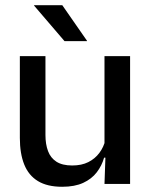

<svg xmlns="http://www.w3.org/2000/svg" viewBox="-20 -704 580 735"><path d="M154 -489V-187Q154 -152 163.8 -125.8Q173.5 -99.5 196 -85Q218.5 -70.5 256.5 -70.5Q292.5 -70.5 318.2 -83.5Q344 -96.5 360.5 -118.8Q377 -141 383.5 -168.5L399.5 -100.5H378.5Q370 -70 350.5 -44.5Q331 -19 298.5 -4Q266 11 218 11Q161 11 125.2 -10.8Q89.5 -32.5 72.8 -74.2Q56 -116 56 -176V-489ZM478 -489V0H380L384 -114.5L380 -120.5V-489ZM218.5 -684 313 -548V-546.5H227L110.5 -682.5V-684Z"/></svg>

Font: Anek Latin Medium Medium
Style: Regular
Weight: 500
Version: Version 1.003